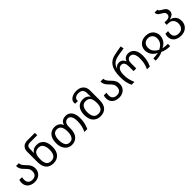

<svg xmlns="http://www.w3.org/2000/svg" viewBox="449 -2502 4243 4243"><g transform="rotate(-45 2570.5 -380.0)"><path d="M272 9.8Q210 9.8 159.4 -13.2Q108.9 -36.1 79.3 -81.1Q49.8 -126 49.8 -192.9Q49.8 -214.8 54.4 -235.4Q59.1 -255.9 63 -268.1H147Q143.1 -254.9 140.6 -235.4Q138.2 -215.8 138.2 -192.9Q138.2 -128.9 174.6 -95.9Q210.9 -63 272 -63Q333 -63 367.9 -96.9Q402.8 -130.9 402.8 -198.2Q402.8 -250 380.9 -282.5Q358.9 -314.9 330.1 -342.8Q306.2 -367.2 282.5 -393.6Q258.8 -419.9 242.9 -454.3Q227.1 -488.8 227.1 -536.1H314.9Q314.9 -493.2 338.4 -460.7Q361.8 -428.2 393.1 -397Q418 -373 440.9 -345Q463.9 -316.9 479 -281.5Q494.1 -246.1 494.1 -198.2Q494.1 -136.2 465.1 -89.1Q436 -42 386 -16.1Q335.9 9.8 272 9.8Z M860.8 9.8Q745.6 9.8 684.8 -59.6Q624 -128.9 624 -267.1V-578.1Q624 -643.1 647.9 -683.1Q671.9 -723.1 712.4 -741.5Q752.9 -759.8 803.7 -759.8H1040V-686H815.9Q768.1 -686 740 -662.6Q711.9 -639.2 711.9 -581.1V-545.9Q711.9 -530.8 710 -505.4Q708 -480 706.1 -466.8H711.9Q736.8 -500 776.4 -522.9Q815.9 -545.9 877.9 -545.9Q978 -545.9 1038.3 -475.3Q1098.6 -404.8 1098.6 -267.1Q1098.6 -128.9 1032.7 -59.6Q966.8 9.8 860.8 9.8ZM860.8 -63Q936 -63 971.9 -116Q1007.8 -168.9 1007.8 -265.1Q1007.8 -359.9 972.4 -416.5Q937 -473.1 865.7 -473.1Q806.6 -473.1 772.7 -449.5Q738.8 -425.8 724.9 -382.3Q710.9 -338.9 710.9 -277.8V-250Q710.9 -165 744.9 -114Q778.8 -63 860.8 -63Z M1436 9.8Q1371.6 9.8 1320.3 -22.7Q1269 -55.2 1239 -117.7Q1209 -180.2 1209 -269Q1209 -401.9 1271.5 -473.9Q1334 -545.9 1437 -545.9Q1492.7 -545.9 1542.2 -518.1Q1591.8 -490.2 1612.8 -433.1H1618.7Q1652.8 -545.9 1785.6 -545.9Q1848.6 -545.9 1891.6 -512.5Q1934.6 -479 1957.3 -420.4Q1980 -361.8 1980 -286.1Q1980 -201.2 1964.8 -135.5Q1949.7 -69.8 1918.9 0H1828.6Q1860.8 -70.8 1875.2 -134.5Q1889.6 -198.2 1889.6 -276.9Q1889.6 -374 1859.6 -423.6Q1829.6 -473.1 1777.8 -473.1Q1727.1 -473.1 1696 -436.5Q1665 -399.9 1665 -323.2V-269Q1665 -136.2 1602.5 -63.2Q1540 9.8 1436 9.8ZM1438 -63Q1507.8 -63 1540.8 -118.4Q1573.7 -173.8 1573.7 -269Q1573.7 -363.8 1540.8 -418Q1507.8 -472.2 1437 -472.2Q1365.7 -472.2 1332.8 -418Q1299.8 -363.8 1299.8 -269Q1299.8 -173.8 1333.3 -118.4Q1366.7 -63 1438 -63Z M2327.6 9.8Q2221.7 9.8 2155.8 -59.6Q2089.8 -128.9 2089.8 -267.1Q2089.8 -397.9 2150.1 -467Q2210.4 -536.1 2310.5 -536.1Q2372.6 -536.1 2412.1 -513.2Q2451.7 -490.2 2476.6 -457H2482.9Q2481.4 -467.8 2479 -488.3Q2476.6 -508.8 2476.6 -524.9V-570.8Q2476.6 -626 2444.6 -663.1Q2412.6 -700.2 2338.9 -700.2Q2281.7 -700.2 2245.6 -675Q2209.5 -649.9 2209.5 -608.9Q2209.5 -603 2210 -596.9Q2210.4 -590.8 2211.4 -585H2126.5Q2123.5 -595.2 2122.6 -604Q2121.6 -612.8 2121.6 -621.1Q2121.6 -665 2150.6 -698.5Q2179.7 -731.9 2229.2 -751Q2278.8 -770 2338.9 -770Q2445.8 -770 2505.1 -712.9Q2564.5 -655.8 2564.5 -563V-267.1Q2564.5 -128.9 2503.7 -59.6Q2442.9 9.8 2327.6 9.8ZM2327.6 -63Q2409.7 -63 2443.6 -114Q2477.5 -165 2477.5 -250V-266.1Q2477.5 -357.9 2444.6 -410.4Q2411.6 -462.9 2322.8 -462.9Q2251.5 -462.9 2216.1 -408Q2180.7 -353 2180.7 -265.1Q2180.7 -168.9 2216.6 -116Q2252.4 -63 2327.6 -63Z M2911.6 9.8Q2849.6 9.8 2799.1 -13.2Q2748.5 -36.1 2719 -81.1Q2689.5 -126 2689.5 -192.9Q2689.5 -214.8 2694.1 -235.4Q2698.7 -255.9 2702.6 -268.1H2786.6Q2782.7 -254.9 2780.3 -235.4Q2777.8 -215.8 2777.8 -192.9Q2777.8 -128.9 2814.2 -95.9Q2850.6 -63 2911.6 -63Q2972.7 -63 3007.6 -96.9Q3042.5 -130.9 3042.5 -198.2Q3042.5 -250 3020.5 -282.5Q2998.5 -314.9 2969.7 -342.8Q2945.8 -367.2 2922.1 -393.6Q2898.4 -419.9 2882.6 -454.3Q2866.7 -488.8 2866.7 -536.1H2954.6Q2954.6 -493.2 2978 -460.7Q3001.5 -428.2 3032.7 -397Q3057.6 -373 3080.6 -345Q3103.5 -316.9 3118.7 -281.5Q3133.8 -246.1 3133.8 -198.2Q3133.8 -136.2 3104.7 -89.1Q3075.7 -42 3025.6 -16.1Q2975.6 9.8 2911.6 9.8Z M3302.2 0Q3271.5 -69.8 3257.6 -134Q3243.7 -198.2 3243.7 -275.9V-314Q3243.7 -499 3309.6 -600.1Q3375.5 -701.2 3508.3 -729Q3564.5 -741.2 3620.4 -751.2Q3676.3 -761.2 3730.5 -770L3745.6 -692.9Q3710.4 -688 3668.9 -681.4Q3627.4 -674.8 3589.4 -668.5Q3551.3 -662.1 3525.4 -655.8Q3484.4 -647 3445.3 -628.4Q3406.2 -609.9 3376 -575Q3345.7 -540 3326.7 -479H3329.6Q3358.4 -521 3388.4 -533.4Q3418.5 -545.9 3450.7 -545.9Q3501.5 -545.9 3535.4 -520.5Q3569.3 -495.1 3585.4 -451.2H3590.3Q3607.4 -495.1 3643.6 -520.5Q3679.7 -545.9 3732.4 -545.9Q3799.3 -545.9 3844.5 -512Q3889.6 -478 3912.6 -417.5Q3935.5 -356.9 3935.5 -275.9Q3935.5 -198.2 3920.4 -134Q3905.3 -69.8 3874.5 0H3784.7Q3816.4 -70.8 3831.1 -134.5Q3845.7 -198.2 3845.7 -276.9Q3845.7 -374 3814.7 -423.6Q3783.7 -473.1 3725.6 -473.1Q3680.7 -473.1 3655.5 -439Q3630.4 -404.8 3630.4 -342.8V-182.1H3546.4V-342.8Q3546.4 -398.9 3523.4 -436Q3500.5 -473.1 3450.7 -473.1Q3393.6 -473.1 3362.5 -423.6Q3331.5 -374 3331.5 -276.9Q3331.5 -198.2 3346.4 -134.5Q3361.3 -70.8 3392.6 0Z M4055.2 0V-71.8Q4095.2 -71.8 4129.2 -75.4Q4163.1 -79.1 4206.1 -85.9V-88.9Q4153.3 -112.8 4117.2 -150.4Q4081.1 -188 4063.2 -233.9Q4045.4 -279.8 4045.4 -326.2Q4045.4 -382.8 4071.8 -433.3Q4098.1 -483.9 4151.1 -514.9Q4204.1 -545.9 4282.2 -545.9Q4360.4 -545.9 4413.3 -514.9Q4466.3 -483.9 4492.7 -433.3Q4519 -382.8 4519 -326.2Q4519 -279.8 4501.2 -233.9Q4483.4 -188 4447.3 -150.4Q4411.1 -112.8 4358.4 -88.9V-85.9Q4402.3 -79.1 4435.8 -75.4Q4469.2 -71.8 4509.3 -71.8V0Q4440.4 0 4385.7 -11.5Q4331.1 -22.9 4282.2 -47.9Q4233.4 -22.9 4178.7 -11.5Q4124 0 4055.2 0ZM4282.2 -115.2Q4348.1 -147 4388.7 -197.5Q4429.2 -248 4429.2 -327.1Q4429.2 -367.2 4412.1 -400.1Q4395 -433.1 4362.5 -453.1Q4330.1 -473.1 4282.2 -473.1Q4234.4 -473.1 4201.9 -453.1Q4169.4 -433.1 4152.3 -400.1Q4135.3 -367.2 4135.3 -327.1Q4135.3 -248 4175.8 -197.5Q4216.3 -147 4282.2 -115.2Z M4846.7 9.8Q4779.3 9.8 4726.8 -13.2Q4674.3 -36.1 4644.3 -81.1Q4614.3 -126 4614.3 -192.9Q4614.3 -214.8 4618.9 -235.4Q4623.5 -255.9 4627.4 -268.1H4711.4Q4707.5 -254.9 4705.1 -235.4Q4702.6 -215.8 4702.6 -192.9Q4702.6 -128.9 4740.5 -95.9Q4778.3 -63 4846.7 -63Q4896.5 -63 4929.4 -85Q4962.4 -106.9 4978.5 -144.5Q4994.6 -182.1 4994.6 -226.1Q4994.6 -268.1 4978 -304.4Q4961.4 -340.8 4926 -363.5Q4890.6 -386.2 4833.5 -386.2H4788.6V-459H4844.2Q4908.7 -459 4936.5 -482.4Q4964.4 -505.9 4964.4 -544.9Q4964.4 -584 4941.4 -605Q4918.5 -626 4889.6 -642.1Q4865.2 -655.8 4841.8 -670.9Q4818.4 -686 4803.5 -709.5Q4788.6 -732.9 4788.6 -770H4876.5Q4876.5 -744.1 4899.9 -727.1Q4923.3 -710 4954.6 -692.9Q4979.5 -680.2 5002.4 -662.6Q5025.4 -645 5040.5 -620.1Q5055.7 -595.2 5055.7 -557.1Q5055.7 -496.1 5018.1 -467Q4980.5 -438 4924.3 -423.8V-419.9Q4962.4 -413.1 4999.5 -389.6Q5036.6 -366.2 5061 -323.5Q5085.4 -280.8 5085.4 -215.8Q5085.4 -149.9 5055.9 -98.9Q5026.4 -47.9 4972.4 -19Q4918.5 9.8 4846.7 9.8Z"/></g></svg>

Font: Kurinto Seri
Style: Regular
Weight: 400
Designer: Kurinto was developed by Clint Goss from a range of fonts that are compatible with the SIL Open Font License Version 1.1
Foundry: Clinton F. Goss
Version: Version 2.196; July 25, 2020